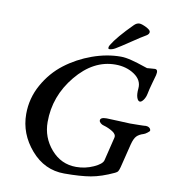

<svg xmlns="http://www.w3.org/2000/svg" viewBox="-88 -879 885 965"><g transform="rotate(10 354.5 -396.0)"><path d="M419 -647Q413 -647 413 -653Q413 -660 418 -668Q445 -713 519 -787Q532 -800 546 -800Q558 -800 581 -788.5Q604 -777 604 -767Q604 -756 591 -748Q568 -735 518.5 -701.5Q469 -668 448 -656Q432 -647 419 -647ZM483 -620Q507 -620 539.5 -611.5Q572 -603 596 -594.5Q620 -586 622 -586Q627 -586 640.5 -587.5Q654 -589 662 -589Q680 -589 673 -559Q672 -555 661.5 -518Q651 -481 647 -459Q643 -440 633.5 -427Q624 -414 616 -414Q606 -414 600 -431Q594 -448 597 -478Q601 -521 560 -548.5Q519 -576 463 -576Q351 -576 264 -470.5Q177 -365 177 -233Q177 -154 228.5 -94.5Q280 -35 357 -35Q403 -35 445 -54Q487 -73 492 -93L521 -212Q526 -230 504.5 -243.5Q483 -257 458 -264Q449 -266 441.5 -272.5Q434 -279 434 -286Q434 -302 466 -302Q477 -302 530 -299.5Q583 -297 586 -297Q612 -297 629 -297.5Q646 -298 651.5 -298Q657 -298 660.5 -298.5Q664 -299 667 -299Q677 -299 684.5 -293.5Q692 -288 692 -279Q692 -276 681 -267.5Q670 -259 663 -257Q640 -250 628 -237.5Q616 -225 608 -194L578 -73Q574 -58 570 -51.5Q566 -45 555 -40Q491 -10 438.5 -1Q386 8 304 8Q203 8 133.5 -72.5Q64 -153 64 -254Q64 -334 103 -404Q142 -474 203 -520.5Q264 -567 338 -593.5Q412 -620 483 -620Z"/></g></svg>

Font: EB Garamond 08
Style: Italic
Weight: 400
Italic angle: -14°
Version: Version 0.016